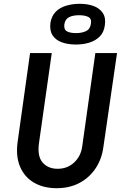

<svg xmlns="http://www.w3.org/2000/svg" viewBox="-20 -979 647 1009"><path d="M278 10Q208 10 158 -19.5Q108 -49 85 -104Q62 -159 73 -236L138 -700H252L185 -228Q175 -159 203.5 -125.5Q232 -92 283 -92Q334 -92 369.5 -125Q405 -158 412 -209L481 -700H595L523 -204Q514 -140 480.5 -91.5Q447 -43 395.5 -16.5Q344 10 278 10ZM379 -745Q336 -745 304 -757Q272 -769 256 -794Q240 -819 245 -859Q251 -895 272.5 -917Q294 -939 327.5 -949Q361 -959 399 -959Q440 -959 471.5 -947.5Q503 -936 520 -911Q537 -886 531 -846Q526 -809 504 -787Q482 -765 449.5 -755Q417 -745 379 -745ZM379 -805Q410 -805 432 -815.5Q454 -826 458 -855Q462 -881 444 -890Q426 -899 395 -899Q363 -899 342.5 -888.5Q322 -878 318 -850Q315 -823 332.5 -814Q350 -805 379 -805Z"/></svg>

Font: Finlandica Medium
Style: Italic
Weight: 500
Italic angle: -8°
Designer: Niklas Ekholm, Juho Hiilivirta, Jaakko Suomalainen
Foundry: Helsinki Type Studio
Version: Version 1.063